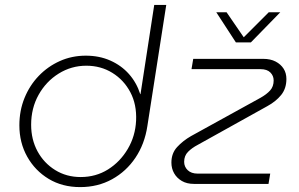

<svg xmlns="http://www.w3.org/2000/svg" viewBox="-20 -750 1221 783"><path d="M307 13Q234 13 178.5 -20.5Q123 -54 91 -111Q59 -168 59 -239Q59 -299 80 -350.5Q101 -402 138 -440.5Q175 -479 224 -501Q273 -523 330 -523Q385 -523 430 -503Q475 -483 506 -448Q537 -413 552 -366H553L609 -730H658L581 -236Q570 -163 532.5 -107Q495 -51 437 -19Q379 13 307 13ZM309 -28Q371 -28 420.5 -59Q470 -90 501 -142.5Q532 -195 535 -258Q538 -324 511.5 -374Q485 -424 438 -453Q391 -482 332 -482Q271 -482 219.5 -450Q168 -418 137.5 -363.5Q107 -309 107 -241Q107 -181 133 -133Q159 -85 205 -56.5Q251 -28 309 -28ZM771 0Q742 0 721.5 -12Q701 -24 690 -43.5Q679 -63 679 -87Q679 -125 702.5 -150.5Q726 -176 759 -195L1042 -351Q1067 -365 1081.5 -381Q1096 -397 1096 -422Q1096 -441 1082.5 -454.5Q1069 -468 1042 -468H761L768 -510H1053Q1083 -510 1104 -499Q1125 -488 1136.5 -470Q1148 -452 1148 -428Q1148 -389 1126.5 -362.5Q1105 -336 1070 -317L786 -159Q763 -147 747 -131Q731 -115 731 -90Q731 -70 745.5 -56Q760 -42 786 -42H1082L1075 0ZM942 -577 862 -700H904L974 -598L1076 -700H1123L1003 -577Z"/></svg>

Font: MuseoModerno Thin ExtraLight
Style: Italic
Weight: 250
Italic angle: -9°
Version: Version 1.003